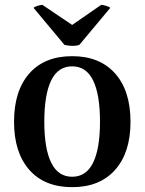

<svg xmlns="http://www.w3.org/2000/svg" viewBox="-20 -759 597 793"><path d="M278 14Q164 14 101 -57.5Q38 -129 38 -256Q38 -384 101 -455.5Q164 -527 278 -527Q392 -527 455.5 -455.5Q519 -384 519 -256Q519 -129 455.5 -57.5Q392 14 278 14ZM278 -29Q336 -29 364.5 -87Q393 -145 393 -256Q393 -369 364.5 -427Q336 -485 278 -485Q220 -485 191.5 -427Q163 -369 163 -256Q163 -145 191.5 -87Q220 -29 278 -29ZM155 -739 278 -656 398 -739Q405 -739 419.5 -734.5Q434 -730 435 -726L308 -574Q302 -571 290 -570Q278 -569 265 -570.5Q252 -572 246 -574L119 -726Q120 -730 134 -734.5Q148 -739 155 -739Z"/></svg>

Font: Arima SemiBold
Style: Regular
Weight: 600
Designer: Joana Correia and Natanael Gama
Foundry: NDISCOVER
Version: Version 1.101;gftools[0.9.23]